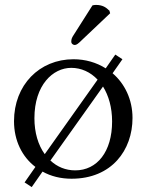

<svg xmlns="http://www.w3.org/2000/svg" viewBox="-20 -715 595 781"><path d="M356 -693 276 -567C270 -557 270 -550 270 -544C270 -538 277 -532 284 -532C291 -532 298 -537 313 -552L428 -661L425 -672C423 -673 421 -675 419 -677C411 -684 398 -695 370 -695C365 -695 359 -694 356 -693ZM270 -439C310 -439 348 -422 377 -391L162 -88C135 -125 120 -176 120 -234C120 -369 195 -439 270 -439ZM519 -235C519 -311 487 -375 438 -417L478 -474L449 -493L410 -437C372 -461 327 -474 279 -474C140 -474 37 -369 37 -222C37 -143 70 -77 124 -36L80 27L109 46L153 -17C187 2 227 12 271 12C435 12 519 -105 519 -235ZM399 -363C422 -326 436 -278 436 -221C436 -98 375 -22 286 -22C247 -22 213 -36 185 -62Z"/></svg>

Font: Linux Libertine O C
Style: Regular
Weight: 400
Designer: Philipp H. Poll
Foundry: Philipp H. Poll
Version: Version 4.0.3